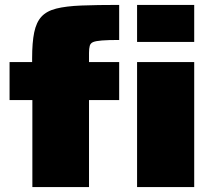

<svg xmlns="http://www.w3.org/2000/svg" viewBox="-20 -763 859 783"><path d="M112 0V-355H19V-510H111V-525Q111 -590 119.5 -631Q128 -672 149 -695Q170 -718 209.5 -728Q249 -738 312 -740.5Q375 -743 466 -743V-600Q421 -600 396 -598Q371 -596 360 -591.5Q349 -587 346 -576Q343 -565 343 -547V-510H466V-355H343V0ZM539 0V-510H772V0ZM539 -592V-743H772V-592Z"/></svg>

Font: Saira SemiExpanded Black
Style: Regular
Weight: 900
Width: 6
Designer: Hector Gatti with collaboration of the Omnibus-Type team
Foundry: Omnibus-Type
Version: Version 1.101